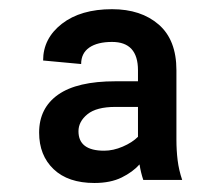

<svg xmlns="http://www.w3.org/2000/svg" viewBox="-20 -742 490 424"><path d="M288.1 -378.9Q273.4 -362.3 248.8 -350.1Q224.1 -337.9 188.5 -337.9Q130.4 -337.9 98.4 -368.4Q66.4 -398.9 66.4 -449.2Q66.4 -503.4 108.4 -533Q150.4 -562.5 234.9 -562.5H284.7V-586.9Q284.7 -649.4 227.5 -649.4Q195.3 -649.4 177.2 -637Q159.2 -624.5 159.2 -600.6L75.2 -608.4Q75.2 -657.2 116.7 -689.5Q158.2 -721.7 227.5 -721.7Q291.5 -721.7 330.6 -687.7Q369.6 -653.8 369.6 -586.9V-433.6Q369.6 -409.7 372.3 -387.9Q375 -366.2 382.3 -344.7H296.4Q291 -360.8 288.1 -378.9ZM284.7 -505.9H234.9Q192.9 -505.9 173.1 -489.7Q153.3 -473.6 153.3 -452.1Q153.3 -409.2 210 -409.2Q230 -409.2 251 -418.2Q272 -427.2 284.7 -439.9Z"/></svg>

Font: Inter-Regular
Style: Regular
Weight: 400
Designer: Rasmus Andersson
Foundry: rsms
Version: Version 4.000;git-a52131595